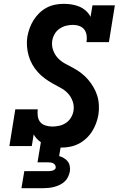

<svg xmlns="http://www.w3.org/2000/svg" viewBox="-20 -763 640 1003"><path d="M301 8Q278 8 257 4.5Q236 1 216.5 -7.5Q197 -16 181.5 -29.5Q166 -43 156 -61L146 0H29L60 -192H177Q175 -174 177.5 -156Q180 -138 190 -125.5Q200 -113 217.5 -107.5Q235 -102 253 -102Q271 -102 289.5 -106Q308 -110 324.5 -121Q341 -132 351 -149Q361 -166 364 -184Q368 -210 359.5 -234Q351 -258 334.5 -275.5Q318 -293 296 -304.5Q274 -316 253 -328Q232 -340 212.5 -354.5Q193 -369 177 -387Q161 -405 149 -426Q137 -447 130 -471Q123 -495 121 -520.5Q119 -546 123 -572Q127 -594 135 -616Q143 -638 155.5 -658Q168 -678 185.5 -695Q203 -712 224 -723Q245 -734 267.5 -738.5Q290 -743 312 -743Q334 -743 355.5 -739.5Q377 -736 395.5 -728Q414 -720 429 -706.5Q444 -693 453 -675L463 -735H580L549 -543H432Q435 -561 432.5 -578.5Q430 -596 420.5 -608.5Q411 -621 395 -627Q379 -633 361 -633Q343 -633 325 -628.5Q307 -624 291 -613Q275 -602 265.5 -585.5Q256 -569 253 -551Q249 -525 257.5 -501Q266 -477 282.5 -459.5Q299 -442 320.5 -430.5Q342 -419 363.5 -407.5Q385 -396 404.5 -381Q424 -366 439.5 -348Q455 -330 467.5 -309Q480 -288 487.5 -264.5Q495 -241 496.5 -215Q498 -189 494 -163Q490 -141 482 -119Q474 -97 461 -76.5Q448 -56 429.5 -39Q411 -22 390 -11.5Q369 -1 346 3.5Q323 8 301 8ZM92 220 107 131H222Q229 131 235.5 131Q242 131 249.5 129.5Q257 128 263.5 124Q270 120 271 113Q272 106 268 99.5Q264 93 258 90Q252 87 245 86Q238 85 230 85H176L207 -102H315L289 52Q302 56 314 63Q326 70 334 80.5Q342 91 344.5 105Q347 119 345 133Q342 147 335.5 161Q329 175 317.5 185.5Q306 196 292.5 202.5Q279 209 264.5 213Q250 217 235.5 218.5Q221 220 207 220Z"/></svg>

Font: Iosevka HT Extrabold Extended
Style: Italic
Weight: 800
Width: 7
Italic angle: -9°
Monospace: yes
Designer: Belleve Invis
Foundry: Belleve Invis
Version: Version 32.3.0; ttfautohint (v1.8.4)